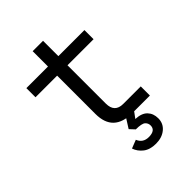

<svg xmlns="http://www.w3.org/2000/svg" viewBox="-249 -766 1099 1099"><g transform="rotate(-45 300.0 -217.0)"><path d="M378 0Q225 0 225 -146V-456H50V-530H225V-654H309V-530H520V-456H309V-146Q309 -74 378 -74H520V0ZM350 220Q302 220 273 197.5Q244 175 233 142L284 122Q301 164 348 164Q402 164 402 124Q402 105 388 92.5Q374 80 326 80L298 50L336 -10H400L366 36Q415 38 438.5 62.5Q462 87 462 126Q462 168 430.5 194Q399 220 350 220Z"/></g></svg>

Font: Geist Mono
Style: Regular
Weight: 400
Monospace: yes
Designer: Basement.studio, Andrés Briganti, Mateo Zaragoza
Foundry: Basement.studio, Vercel, Andrés Briganti, Guido Ferreyra, Mateo Zaragoza
Version: Version 1.500; ttfautohint (v1.8.4.7-5d5b)